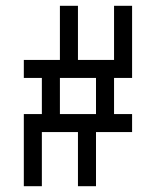

<svg xmlns="http://www.w3.org/2000/svg" viewBox="-20 -645 540 665"><path d="M437.5 -187.5V-250H375Q375 -250 375 -375H437.5Q437.5 -375 437.5 -625H375V-437.5H250V-625H187.5V-437.5H62.5V-375H125Q125 -375 125 -250H62.5Q62.5 -250 62.5 0H125V-187.5H250V0H312.5V-187.5ZM187.5 -250Q187.5 -250 187.5 -375H312.5Q312.5 -375 312.5 -250Z"/></svg>

Font: Unifont
Style: Regular
Weight: 500
Version: Version 13.0.05